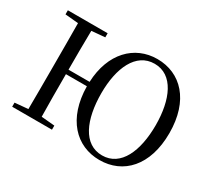

<svg xmlns="http://www.w3.org/2000/svg" viewBox="-146 -997 1380 1262"><g transform="rotate(30 544.0 -366.0)"><path d="M722 -18C580 -18 514 -170 514 -371C514 -560 580 -713 722 -713C863 -713 929 -560 929 -366C929 -170 863 -18 722 -18ZM722 17C901 17 1033 -118 1033 -366C1033 -614 900 -749 722 -749C549 -749 419 -617 410 -396H250C250 -496 250 -595 252 -692L353 -701V-732H51V-701L151 -692C152 -593 152 -493 152 -392V-339C152 -239 152 -138 151 -40L51 -31V0H353V-31L252 -40C250 -138 250 -238 250 -362H409C412 -118 545 17 722 17Z"/></g></svg>

Font: Noto Serif TC Medium
Style: Regular
Weight: 500
Designer: Ryoko NISHIZUKA 西塚涼子 (kana & ideographs); Frank Grießhammer (Latin, Greek & Cyrillic); Wenlong ZHANG 张文龙 (bopomofo); San
Foundry: Adobe
Version: Version 2.001;hotconv 1.1.0;makeotfexe 2.6.0